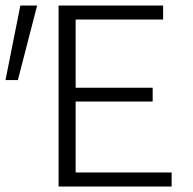

<svg xmlns="http://www.w3.org/2000/svg" viewBox="-38 -678 702 698"><path d="M586 0H175V-658H555V-607H237V-51H586ZM196 -309V-359H517V-309ZM27 -387H-18L36 -658H97Z"/></svg>

Font: Ysabeau Office Light
Style: Regular
Weight: 300
Designer: Christian Thalmann (Catharsis Fonts)
Version: Version 2.001;gftools[0.9.30]; featfreeze: tnum,lnum,ss02